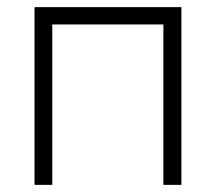

<svg xmlns="http://www.w3.org/2000/svg" viewBox="-20 -520 607 540"><path d="M490.2 -500Q490.2 -375 490.2 0Q477.5 0 439.5 0Q439.5 -112.3 439.5 -451.2Q361.3 -451.2 127 -451.2Q127 -337.9 127 0Q114.3 0 77.1 0Q77.1 -125 77.1 -500Q180.7 -500 490.2 -500Z"/></svg>

Font: LeFont
Style: ExtraLight
Weight: 200
Designer: Leryon MEDIA
Version: Version 1.0